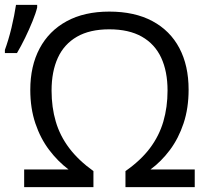

<svg xmlns="http://www.w3.org/2000/svg" viewBox="-27 -773 861 793"><path d="M424.3 -651.9Q343.8 -651.9 290.8 -621.3Q237.8 -590.8 211.9 -534.2Q186 -477.5 186 -398.9Q186 -329.6 203.4 -270.8Q220.7 -211.9 258.8 -161.4Q296.9 -110.8 358.9 -66.4V0H72.8V-73.2H255.9Q211.9 -106.4 176 -153.8Q140.1 -201.2 119.1 -263.4Q98.1 -325.7 98.1 -401.9Q98.1 -500.5 136.7 -573Q175.3 -645.5 248.3 -685.3Q321.3 -725.1 424.3 -725.1Q529.3 -725.1 602.5 -685.8Q675.8 -646.5 713.9 -574.2Q752 -502 752 -402.8Q752 -326.2 731.2 -263.7Q710.4 -201.2 674.8 -153.6Q639.2 -106 594.7 -73.2H777.3V0H491.2V-66.4Q554.2 -110.4 592.3 -161.1Q630.4 -211.9 647.7 -271.2Q665 -330.6 665 -398.9Q665 -478 638.7 -534.7Q612.3 -591.3 558.8 -621.6Q505.4 -651.9 424.3 -651.9ZM-6.8 -553.7V-566.9Q0 -585.4 7.1 -608.9Q14.2 -632.3 20.3 -657.7Q26.4 -683.1 31.2 -707.8Q36.1 -732.4 39.1 -752.9H126.5V-742.2Q121.1 -719.2 107.4 -685.5Q93.8 -651.9 76.7 -616.7Q59.6 -581.5 43 -553.7Z"/></svg>

Font: Wonky
Style: Regular
Weight: 400
Designer: Monotype Design Team
Foundry: Monotype Imaging Inc.
Version: Version 3.000